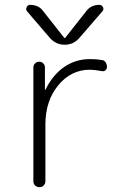

<svg xmlns="http://www.w3.org/2000/svg" viewBox="-20 -775 540 795"><path d="M185.5 -619.1 91.8 -728.5Q85.9 -735.4 90.3 -745.1Q94.7 -754.9 104.5 -754.9Q140.6 -754.9 159.2 -728.5L246.1 -618.2Q247.1 -617.2 248 -617.2L250 -618.2L336.9 -728.5Q356.4 -754.9 391.6 -754.9Q401.4 -754.9 406.2 -745.6Q411.1 -736.3 404.3 -728.5L309.6 -619.1Q285.2 -589.8 248 -589.8Q210.9 -589.8 185.5 -619.1ZM402.3 -526.4Q412.1 -525.4 417.5 -516.6Q422.9 -507.8 422.9 -498Q422.9 -490.2 417 -484.4Q411.1 -478.5 402.3 -480.5Q370.1 -486.3 352.5 -486.3Q274.4 -486.3 221.2 -421.9Q168 -357.4 168 -259.8V-25.4Q168 -14.6 161.1 -7.3Q154.3 0 143.6 0Q132.8 0 125.5 -6.8Q118.2 -13.7 118.2 -25.4V-496.1Q118.2 -505.9 125.5 -512.7Q132.8 -519.5 142.6 -519.5Q152.3 -519.5 159.2 -512.7Q166 -505.9 166 -496.1V-404.3Q166 -402.3 167 -402.3Q168 -402.3 168 -403.3Q198.2 -464.8 245.6 -497.6Q293 -530.3 352.5 -530.3Q380.9 -530.3 402.3 -526.4Z"/></svg>

Font: Rounded Mgen+ 1m light
Style: Regular
Weight: 200
Designer: [Source Han Sans]
Ryoko NISHIZUKA  (kana & ideographs); Paul D. Hunt (Latin, Greek & Cyrillic); Wenlong ZHANG  (bopomofo
Version: Version 1.059.20150602